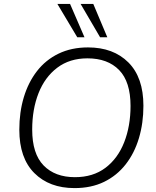

<svg xmlns="http://www.w3.org/2000/svg" viewBox="-20 -956 799 984"><path d="M362 8Q233 8 156 -69Q79 -146 79 -291Q79 -381 102 -457.5Q125 -534 169.5 -591.5Q214 -649 280 -681Q346 -713 431 -713Q561 -713 638 -636Q715 -559 715 -414Q715 -325 692 -248Q669 -171 624 -113.5Q579 -56 513.5 -24Q448 8 362 8ZM364 -48Q457 -48 520.5 -96Q584 -144 616.5 -227Q649 -310 649 -413Q649 -537 590.5 -597Q532 -657 428 -657Q337 -657 273.5 -609Q210 -561 177.5 -478.5Q145 -396 145 -292Q145 -168 203.5 -108Q262 -48 364 -48ZM493 -765 393 -936H458L530 -765ZM376 -765 274 -936H339L413 -765Z"/></svg>

Font: Nunito Sans Light
Style: Italic
Weight: 300
Italic angle: -9°
Designer: Vernon Adams
Foundry: Vernon Adams
Version: Version 3.006; ttfautohint (v1.8.3)